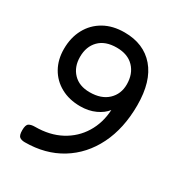

<svg xmlns="http://www.w3.org/2000/svg" viewBox="-168 -810 871 933"><g transform="rotate(30 268.0 -343.5)"><path d="M107 9Q88 9 77.5 1Q67 -7 67 -36Q67 -66 79 -73.5Q91 -81 112 -81Q195 -81 256.5 -114Q318 -147 353.5 -205Q389 -263 393 -337Q373 -311 336 -294Q299 -277 252 -277Q190 -277 143 -303Q96 -329 70.5 -374.5Q45 -420 45 -479Q45 -543 71.5 -592Q98 -641 146.5 -668.5Q195 -696 261 -696Q369 -696 430 -625Q491 -554 491 -420Q491 -290 443 -193.5Q395 -97 308.5 -44Q222 9 107 9ZM258 -359Q323 -359 359.5 -393.5Q396 -428 396 -482Q396 -541 361.5 -577Q327 -613 265 -613Q201 -613 166.5 -578Q132 -543 132 -485Q132 -429 165.5 -394Q199 -359 258 -359Z"/></g></svg>

Font: Fredoka
Style: Regular
Weight: 400
Designer: Ben Nathan
Foundry: Milena B. Brandão, Ben Nathan
Version: Version 2.001